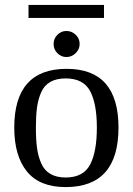

<svg xmlns="http://www.w3.org/2000/svg" viewBox="-20 -751 540 781"><path d="M251 -471Q462 -471 462 -232Q462 10 247 10Q141 10 89.5 -53.5Q38 -117 38 -232Q38 -471 251 -471ZM374 -232Q374 -329 346.5 -380.5Q319 -432 247 -432Q210 -432 185 -418Q160 -404 147.5 -375.5Q135 -347 130.5 -313.5Q126 -280 126 -232Q126 -183 130.5 -149.5Q135 -116 147.5 -87Q160 -58 185 -43.5Q210 -29 247 -29Q319 -29 346.5 -81.5Q374 -134 374 -232ZM250 -625Q272 -625 288 -609.5Q304 -594 304 -572Q304 -551 288 -535Q272 -519 250 -519Q229 -519 213.5 -534.5Q198 -550 198 -572Q198 -594 213.5 -609.5Q229 -625 250 -625ZM96 -678V-731H403V-678Z"/></svg>

Font: Libra Serif Modern
Style: Regular
Weight: 400
Designer: Stefan Peev, Context Ltd
Foundry: Stefan Peev, Context Ltd
Version: Version 1.000